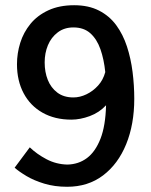

<svg xmlns="http://www.w3.org/2000/svg" viewBox="-20 -711 579 735"><path d="M237 4Q189 4 149.5 -8Q110 -20 81.5 -37Q53 -54 36 -69L94 -147Q121 -121 158 -101.5Q195 -82 238 -81Q281 -82 313 -106Q345 -130 364.5 -179.5Q384 -229 386 -308Q360 -280 323.5 -266.5Q287 -253 253 -253Q190 -253 143 -279.5Q96 -306 70.5 -354Q45 -402 45 -465Q45 -507 57.5 -547Q70 -587 96.5 -619.5Q123 -652 165 -671.5Q207 -691 264 -691Q319 -691 359 -670.5Q399 -650 425 -614.5Q451 -579 466 -533Q481 -487 487.5 -435.5Q494 -384 494 -333Q494 -235 463 -159Q432 -83 374.5 -39.5Q317 4 237 4ZM261 -338Q286 -338 311 -350Q336 -362 355.5 -383.5Q375 -405 383 -435Q378 -484 364.5 -522.5Q351 -561 326 -583.5Q301 -606 261 -606Q226 -606 201 -587Q176 -568 163.5 -538Q151 -508 151 -472Q151 -435 163 -405Q175 -375 199.5 -356.5Q224 -338 261 -338Z"/></svg>

Font: Kreon Light
Style: Regular
Weight: 400
Version: Version 2.002